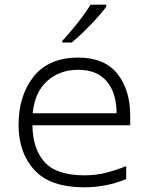

<svg xmlns="http://www.w3.org/2000/svg" viewBox="-20 -787 640 817"><path d="M285 -606Q323 -637 366 -682Q409 -727 432 -758V-767H365Q347 -736 311.5 -691Q276 -646 245 -613V-606ZM517 -25V-80Q474 -63 431.5 -52Q389 -41 340 -41Q220 -41 169.5 -97.5Q119 -154 118 -254H534V-295Q534 -405 479 -473.5Q424 -542 314 -542Q187 -542 123 -461Q59 -380 59 -255Q59 -137 126.5 -63.5Q194 10 338 10Q433 10 517 -25ZM313 -490Q393 -490 434.5 -440.5Q476 -391 476 -305H119Q128 -395 181 -442.5Q234 -490 313 -490Z"/></svg>

Font: Noto Sans Mono UI Light
Style: Regular
Weight: 300
Designer: Monotype Design team
Foundry: Monotype Imaging Inc.
Version: 1.000